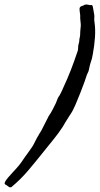

<svg xmlns="http://www.w3.org/2000/svg" viewBox="-101 -766 432 831"><path d="M296.9 -744.1Q299.3 -742.2 300.3 -738.3L301.8 -730.5Q302.2 -727.5 303 -724.4Q303.7 -721.2 304.2 -717.8Q306.2 -709.5 306.6 -704.1Q307.1 -700.2 307.4 -696.3Q307.6 -692.4 307.1 -688.5Q306.6 -684.6 306.9 -680.7Q307.1 -676.8 307.6 -672.9Q312.5 -641.6 310.1 -605Q307.6 -568.4 300.8 -532.2Q297.9 -511.7 291 -494.1Q289.6 -489.3 288.3 -484.6Q287.1 -480 286.1 -475.1Q285.2 -470.2 284.2 -466.1Q283.2 -461.9 282.2 -458Q281.2 -455.6 280 -452.9Q278.8 -450.2 277.3 -447.3Q275.9 -444.3 274.7 -441.2Q273.4 -438 272.5 -434.6Q270.5 -429.7 269.5 -425.8Q269 -422.4 266.6 -417Q264.6 -411.1 262.2 -405Q259.8 -398.9 257.3 -392.1L247.1 -365.2Q239.7 -348.1 232.4 -329.1Q229 -320.3 225.1 -311.5Q221.2 -302.7 216.8 -293.9Q211.4 -282.2 205.6 -273.9Q202.1 -269 199.2 -264.4Q196.3 -259.8 193.4 -254.9Q187.5 -246.6 181.6 -236.3Q179.2 -231.9 176.5 -227.3Q173.8 -222.7 170.9 -217.8Q152.8 -189.9 133.3 -166Q113.8 -142.1 90.8 -113.3Q56.6 -70.3 22.9 -30.3Q-10.7 9.8 -51.8 43.9Q-57.6 45.9 -61 43.9Q-64.5 42 -69.3 38.1Q-73.2 34.7 -77.6 32.7Q-82.5 30.3 -80.1 23.4Q-78.1 18.6 -74.2 13.2Q-70.3 7.8 -66.4 2.9Q-53.7 -11.7 -41.5 -24.9Q-29.3 -37.6 -17.6 -51.8Q-13.7 -56.6 -10.3 -61.5Q-6.8 -66.4 -3.4 -71.3Q0 -76.2 3.4 -81.3Q6.8 -86.4 10.7 -91.8Q12.7 -94.2 14.6 -96.9Q16.6 -99.6 18.6 -102.5Q20.5 -105.5 22.5 -108.2Q24.4 -110.8 26.4 -113.3Q33.2 -123 39.1 -131.8Q44.9 -140.6 49.8 -151.4Q51.8 -154.8 53.5 -158.4Q55.2 -162.1 57.1 -165.5Q59.1 -169.4 61 -172.9Q63 -176.3 65.4 -179.7Q68.8 -187 72.8 -192.4Q76.7 -197.8 79.1 -203.1Q83 -210.4 86.4 -217.5Q89.8 -224.6 93.3 -231Q96.7 -237.8 99.9 -244.1Q103 -250.5 106.4 -256.8Q108.9 -262.7 111.8 -266.6Q115.7 -272 118.2 -276.4Q123 -285.2 127.9 -293.9Q132.8 -302.7 136.7 -311.5Q141.1 -319.3 144.5 -329.1Q147.9 -338.9 152.3 -346.7Q154.3 -348.6 155.8 -351.6Q157.7 -355.5 159.2 -357.4Q163.1 -364.3 166.5 -372.1Q169.9 -379.9 172.9 -386.7Q190.4 -423.8 205.6 -462.9Q220.7 -502 231.4 -534.2Q231.9 -535.6 232.4 -537.1Q232.9 -538.6 233.4 -540Q233.9 -541.5 234.4 -542.7Q234.9 -543.9 235.4 -544.9Q237.3 -553.2 237.3 -562Q237.3 -569.8 240.2 -579.1Q242.2 -585 242.2 -590.8Q242.2 -596.2 244.1 -603.5Q246.1 -611.3 246.1 -620.6Q246.1 -624.5 246.3 -628.9Q246.6 -633.3 247.1 -637.7Q250 -656.2 247.6 -670.9Q245.6 -684.6 246.1 -701.2Q246.1 -703.6 245.1 -708.5Q244.1 -713.4 244.1 -715.8Q243.2 -722.7 243.2 -726.1Q243.2 -731.9 245.1 -734.4Q248.5 -739.3 255.4 -740.7Q260.7 -741.7 266.6 -746.1Q277.3 -747.1 282.7 -745.1Q288.1 -743.2 296.9 -744.1Z"/></svg>

Font: Fasthand
Style: Regular
Weight: 400
Designer: Danh Hong
Version: Version 8.002; ttfautohint (v1.8.3)